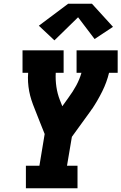

<svg xmlns="http://www.w3.org/2000/svg" viewBox="-20 -1003 647 1023"><path d="M118 0V-120H190L218 -289L194 -349L164 -425Q155 -447 147.5 -470Q140 -493 135.5 -517Q131 -541 129.5 -565.5Q128 -590 130 -615H100V-735H319V-615H277Q275 -577 280.5 -540Q286 -503 299 -470L312 -437L345 -483Q368 -514 386 -547Q404 -580 414 -615H388V-735H607V-615H561Q549 -565 525 -516.5Q501 -468 471 -423L470 -422Q468 -420 466.5 -417.5Q465 -415 463 -412L363 -274L337 -120H393V0ZM270 -788 187 -866 343 -983H470L582 -860L484 -795L396 -911Z"/></svg>

Font: Iosevka Curly Slab HvEx
Style: Italic
Weight: 900
Width: 7
Italic angle: -9°
Monospace: yes
Designer: Belleve Invis
Foundry: Belleve Invis
Version: Version 11.1.0; ttfautohint (v1.8.3)